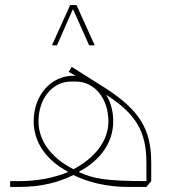

<svg xmlns="http://www.w3.org/2000/svg" viewBox="-20 -738 677 758"><path d="M282 -718H257L185 -559H205L267 -700H269L332 -559H354ZM57 -23H20V0H57C144 0 213 -19 270 -47C326 -19 401 0 484 0H558L577 -23V-97C577 -228 530 -304 396 -390L263 -474L251 -454L279 -439H270C181 -439 113 -362 113 -259C113 -177 162 -106 247 -61V-58C190 -35 126 -23 57 -23ZM270 -70C185 -113 132 -180 132 -259C132 -349 187 -416 260 -416H280C353 -416 408 -349 408 -259C408 -181 354 -114 270 -70ZM558 -96V-23C392 -23 346 -34 293 -58V-61C378 -106 427 -177 427 -259C427 -299 417 -335 399 -364C516 -289 558 -219 558 -96Z"/></svg>

Font: IBM Plex Arabic Thin
Style: Regular
Weight: 100
Designer: Mike Abbink, Paul van der Laan, Pieter van Rosmalen, Wael Morcos, Khajak Apelian
Foundry: Bold Monday
Version: Version 1.0